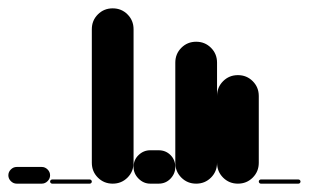

<svg xmlns="http://www.w3.org/2000/svg" viewBox="-20 -440 740 460"><path d="M20 -40Q12 -40 6 -34Q0 -28 0 -20Q0 -12 6 -6Q12 0 20 0H80Q88 0 94 -6Q100 -12 100 -20Q100 -28 94 -34Q88 -40 80 -40Z M105 -10Q103 -10 101.5 -8.5Q100 -7 100 -5Q100 -3 101.5 -1.5Q103 0 105 0H195Q197 0 198.5 -1.5Q200 -3 200 -5Q200 -7 198.5 -8.5Q197 -10 195 -10Z M200 -50H300V-370H200ZM250 -100Q229 -100 214.5 -85.5Q200 -71 200 -50Q200 -29 214.5 -14.5Q229 0 250 0Q271 0 285.5 -14.5Q300 -29 300 -50Q300 -71 285.5 -85.5Q271 -100 250 -100ZM250 -420Q229 -420 214.5 -405.5Q200 -391 200 -370Q200 -349 214.5 -334.5Q229 -320 250 -320Q271 -320 285.5 -334.5Q300 -349 300 -370Q300 -391 285.5 -405.5Q271 -420 250 -420Z M340 -80Q324 -80 312 -68.5Q300 -57 300 -40Q300 -24 312 -12Q324 0 340 0H360Q377 0 388.5 -12Q400 -24 400 -40Q400 -57 388.5 -68.5Q377 -80 360 -80Z M400 -50H500V-290H400ZM450 -100Q429 -100 414.5 -85.5Q400 -71 400 -50Q400 -29 414.5 -14.5Q429 0 450 0Q471 0 485.5 -14.5Q500 -29 500 -50Q500 -71 485.5 -85.5Q471 -100 450 -100ZM450 -340Q429 -340 414.5 -325.5Q400 -311 400 -290Q400 -269 414.5 -254.5Q429 -240 450 -240Q471 -240 485.5 -254.5Q500 -269 500 -290Q500 -311 485.5 -325.5Q471 -340 450 -340Z M500 -50H600V-210H500ZM550 -100Q529 -100 514.5 -85.5Q500 -71 500 -50Q500 -29 514.5 -14.5Q529 0 550 0Q571 0 585.5 -14.5Q600 -29 600 -50Q600 -71 585.5 -85.5Q571 -100 550 -100ZM550 -260Q529 -260 514.5 -245.5Q500 -231 500 -210Q500 -189 514.5 -174.5Q529 -160 550 -160Q571 -160 585.5 -174.5Q600 -189 600 -210Q600 -231 585.5 -245.5Q571 -260 550 -260Z M605 -10Q603 -10 601.5 -8.5Q600 -7 600 -5Q600 -3 601.5 -1.5Q603 0 605 0H695Q697 0 698.5 -1.5Q700 -3 700 -5Q700 -7 698.5 -8.5Q697 -10 695 -10Z"/></svg>

Font: Wavefont SemiBold
Style: Regular
Weight: 600
Version: Version 3.004;gftools[0.9.33]